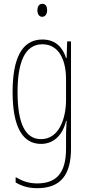

<svg xmlns="http://www.w3.org/2000/svg" viewBox="-20 -744 462 1006"><path d="M202 -724C182 -724 176 -706 176 -690C176 -672 184 -656 201 -656C217 -656 227 -670 227 -691C227 -707 221 -724 202 -724ZM202 -537C92 -537 46 -433 46 -262C46 -76 100 10 195 10C266 10 311 -43 326 -111H329C326 -70 326 -43 326 -12V35C326 163 275 217 175 217C130 217 98 205 62 184V212C95 232 132 242 175 242C297 242 352 173 352 35V-527H332L329 -440H326C311 -489 276 -537 202 -537ZM202 -512C291 -512 326 -426 326 -329V-221C326 -126 291 -15 195 -15C114 -15 72 -93 72 -262C72 -411 107 -512 202 -512Z"/></svg>

Font: Noto Sans Gurmukhi UI ExtraCondensed Thin
Style: Regular
Weight: 100
Width: 2
Designer: Jelle Bosma - Monotype Design Team
Foundry: Monotype Imaging Inc.
Version: Version 2.004